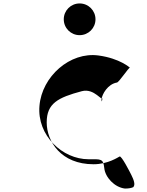

<svg xmlns="http://www.w3.org/2000/svg" viewBox="-20 -1123 851 1114"><path d="M442 -1103C493 -1103 534 -1062 534 -1011C534 -960 493 -919 442 -919C391 -919 350 -960 350 -1011C350 -1062 391 -1103 442 -1103ZM523 -170C334 -170 251 -302 251 -413C251 -523 316 -557 455 -594C528 -613 573 -530 575 -556C575 -556 570 -521 570 -541C570 -569 568 -515 568 -543C572 -578 606 -635 658 -644C670 -644 727 -733 734 -730C734 -730 676 -784 552 -801C386 -824 223 -679 209 -509C194 -337 342 -199 494 -199C566 -199 579 -204 585 -148C590 -95 644 -36 705 -29C727 -29 742 -32 753 -37C767 -51 756 -80 742 -108C732 -128 685 -220 674 -215C667 -212 607 -170 523 -170Z"/></svg>

Font: Hussar Przerywany
Style: Regular
Weight: 400
Foundry: Cannot Into Space Fonts
Version: Version 0.982